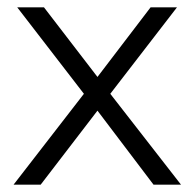

<svg xmlns="http://www.w3.org/2000/svg" viewBox="-20 -504 531 524"><path d="M399 0 246 -202 91 0H17L209 -248L27 -484H100L246 -294L391 -484H463L281 -248L474 0Z"/></svg>

Font: Montserrat Ace
Style: Regular
Weight: 400
Designer: Julieta Ulanovsky
Foundry: Julieta Ulanovsky
Version: Version 1